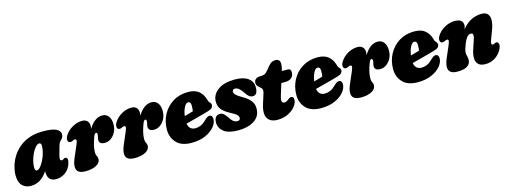

<svg xmlns="http://www.w3.org/2000/svg" viewBox="-15 -1170 4785 1810"><g transform="rotate(-15 2378.0 -264.5)"><path d="M462.5 -199Q448.5 -148 473.5 -148Q479 -148 483.2 -150.5Q487.5 -153 494 -157Q502 -162 508.5 -162Q524 -162 529 -147Q534 -132 523 -98Q507 -48 465.8 -19Q424.5 10 378 10Q334 10 314 -13.5Q294 -37 294 -78Q294 -84 294 -90Q229 10 130.5 10Q78.5 10 46.5 -23Q14.5 -56 14.5 -124Q14.5 -164 27 -209.5Q39.5 -255 66 -299Q92.5 -343 134 -379Q175.5 -415 233.8 -436.5Q292 -458 368 -458Q466 -458 504.2 -436Q542.5 -414 537.5 -375.5Q535 -356 525.5 -346Q516 -336 505 -324.2Q494 -312.5 487 -287ZM202.5 -151.5Q202.5 -132.5 208 -124.5Q213.5 -116.5 220.5 -116.5Q237.5 -116.5 256 -137.5Q274.5 -158.5 290.8 -191.2Q307 -224 317 -260.2Q327 -296.5 327 -327.5Q327 -357 307.5 -357Q290 -357 271.5 -336.8Q253 -316.5 237.2 -284.5Q221.5 -252.5 212 -217Q202.5 -181.5 202.5 -151.5Z M596.5 -293Q576 -293 571.5 -314.5Q567 -336 584 -362.5Q611 -405.5 657.5 -431.8Q704 -458 753 -458Q784.5 -458 802 -440Q819.5 -422 819.5 -392.5Q819.5 -380 816.5 -362.5Q873.5 -458 950 -458Q987 -458 1009.2 -429.5Q1031.5 -401 1031.5 -351.5Q1031.5 -308 1013.8 -274.2Q996 -240.5 968.2 -221Q940.5 -201.5 911 -201.5Q878.5 -201.5 866 -213.2Q853.5 -225 853.5 -242Q853.5 -257 857.8 -270.2Q862 -283.5 862 -299Q862 -314.5 850.5 -314.5Q841 -314.5 833.2 -300.5Q825.5 -286.5 812.5 -244.5Q801.5 -210 797.5 -185.2Q793.5 -160.5 793.5 -137Q793.5 -115.5 801.8 -101.5Q810 -87.5 810 -71.5Q810 -35 769.8 -12.5Q729.5 10 662.5 10Q594.5 10 579 -28.5Q563.5 -67 593.5 -136.5L642 -249Q656.5 -282.5 655.5 -294.8Q654.5 -307 642 -307Q633.5 -307 616 -298Q606 -293 596.5 -293Z M1077 -293Q1056.5 -293 1052 -314.5Q1047.5 -336 1064.5 -362.5Q1091.5 -405.5 1138 -431.8Q1184.5 -458 1233.5 -458Q1265 -458 1282.5 -440Q1300 -422 1300 -392.5Q1300 -380 1297 -362.5Q1354 -458 1430.5 -458Q1467.5 -458 1489.8 -429.5Q1512 -401 1512 -351.5Q1512 -308 1494.2 -274.2Q1476.5 -240.5 1448.8 -221Q1421 -201.5 1391.5 -201.5Q1359 -201.5 1346.5 -213.2Q1334 -225 1334 -242Q1334 -257 1338.2 -270.2Q1342.5 -283.5 1342.5 -299Q1342.5 -314.5 1331 -314.5Q1321.5 -314.5 1313.8 -300.5Q1306 -286.5 1293 -244.5Q1282 -210 1278 -185.2Q1274 -160.5 1274 -137Q1274 -115.5 1282.2 -101.5Q1290.5 -87.5 1290.5 -71.5Q1290.5 -35 1250.2 -12.5Q1210 10 1143 10Q1075 10 1059.5 -28.5Q1044 -67 1074 -136.5L1122.5 -249Q1137 -282.5 1136 -294.8Q1135 -307 1122.5 -307Q1114 -307 1096.5 -298Q1086.5 -293 1077 -293Z M1954.5 -155Q1954.5 -117.5 1923.5 -79.5Q1892.5 -41.5 1835.2 -15.8Q1778 10 1699 10Q1601 10 1552.5 -41.5Q1504 -93 1504 -169.5Q1504 -249.5 1539.5 -316Q1575 -382.5 1638.8 -422.2Q1702.5 -462 1787 -462Q1855.5 -462 1892.8 -430.2Q1930 -398.5 1944 -348Q1948.5 -331 1951.8 -325Q1955 -319 1961.5 -313.5Q1974 -302 1974 -286Q1974 -270.5 1963 -258.5Q1952 -246.5 1921 -237.5Q1893.5 -229.5 1855.2 -219Q1817 -208.5 1775.8 -197.8Q1734.5 -187 1698 -177.5Q1702.5 -147.5 1720.2 -130.5Q1738 -113.5 1768.5 -113.5Q1794 -113.5 1820 -124.2Q1846 -135 1868.5 -157.5Q1890.5 -179.5 1905.2 -187.8Q1920 -196 1934 -192Q1946 -188.5 1950.2 -177.8Q1954.5 -167 1954.5 -155ZM1763 -368Q1742.5 -368 1724.8 -334Q1707 -300 1700 -250.5Q1723 -256.5 1745.5 -263Q1768 -269.5 1785.5 -275Q1787.5 -287 1788.5 -301.2Q1789.5 -315.5 1789.5 -331Q1789.5 -368 1763 -368Z M2169 -76Q2196 -76 2196 -102Q2196 -116 2183 -130.2Q2170 -144.5 2123 -169Q2063.5 -200 2039 -233.8Q2014.5 -267.5 2018 -317.5Q2024 -381 2082.8 -421.5Q2141.5 -462 2243.5 -462Q2329 -462 2373.2 -429Q2417.5 -396 2417.5 -340Q2417.5 -265.5 2369 -265.5Q2349.5 -265.5 2334.5 -276.8Q2319.5 -288 2300.5 -317Q2282 -345.5 2263.2 -362Q2244.5 -378.5 2222 -378.5Q2210 -378.5 2203.8 -371Q2197.5 -363.5 2197.5 -353Q2197.5 -339.5 2212.2 -323.8Q2227 -308 2268 -284.5Q2318 -256.5 2341.8 -228.2Q2365.5 -200 2370.5 -171.5Q2375.5 -143 2369.5 -113.5Q2358 -56 2300.5 -23Q2243 10 2153.5 10Q2058 10 2013.2 -25.8Q1968.5 -61.5 1968.5 -116Q1968.5 -148.5 1983 -166.8Q1997.5 -185 2024 -185Q2045.5 -185 2062.5 -169.8Q2079.5 -154.5 2096.5 -128.5Q2116 -98 2132.5 -87Q2149 -76 2169 -76Z M2461 -324 2450 -333Q2436.5 -344.5 2430 -354.8Q2423.5 -365 2423.5 -380Q2423.5 -403 2439.8 -416.2Q2456 -429.5 2485.5 -429.5H2491Q2514.5 -429.5 2529 -436.8Q2543.5 -444 2562.5 -467L2595 -506Q2609 -522.5 2624 -530.8Q2639 -539 2659 -539Q2706 -539 2706 -492.5Q2706 -480.5 2703.5 -464.2Q2701 -448 2693.5 -424H2750Q2782 -424 2782 -389Q2782 -355.5 2760 -335.8Q2738 -316 2701 -316H2660L2626 -205.5Q2612.5 -161.5 2618.2 -146.2Q2624 -131 2642.5 -131Q2651 -131 2660.5 -135Q2670 -139 2681.5 -148.5Q2693 -158.5 2699.5 -161.5Q2706 -164.5 2713.5 -164.5Q2739 -164.5 2739 -133.5Q2739 -102.5 2713.2 -69Q2687.5 -35.5 2642 -12.8Q2596.5 10 2536.5 10Q2465 10 2438.5 -38.5Q2412 -87 2449 -192.5L2466 -245Q2478 -278.5 2477 -295Q2476 -311.5 2461 -324Z M3218 -155Q3218 -117.5 3187 -79.5Q3156 -41.5 3098.8 -15.8Q3041.5 10 2962.5 10Q2864.5 10 2816 -41.5Q2767.5 -93 2767.5 -169.5Q2767.5 -249.5 2803 -316Q2838.5 -382.5 2902.2 -422.2Q2966 -462 3050.5 -462Q3119 -462 3156.2 -430.2Q3193.5 -398.5 3207.5 -348Q3212 -331 3215.2 -325Q3218.5 -319 3225 -313.5Q3237.5 -302 3237.5 -286Q3237.5 -270.5 3226.5 -258.5Q3215.5 -246.5 3184.5 -237.5Q3157 -229.5 3118.8 -219Q3080.5 -208.5 3039.2 -197.8Q2998 -187 2961.5 -177.5Q2966 -147.5 2983.8 -130.5Q3001.5 -113.5 3032 -113.5Q3057.5 -113.5 3083.5 -124.2Q3109.5 -135 3132 -157.5Q3154 -179.5 3168.8 -187.8Q3183.5 -196 3197.5 -192Q3209.5 -188.5 3213.8 -177.8Q3218 -167 3218 -155ZM3026.5 -368Q3006 -368 2988.2 -334Q2970.5 -300 2963.5 -250.5Q2986.5 -256.5 3009 -263Q3031.5 -269.5 3049 -275Q3051 -287 3052 -301.2Q3053 -315.5 3053 -331Q3053 -368 3026.5 -368Z M3284.5 -293Q3264 -293 3259.5 -314.5Q3255 -336 3272 -362.5Q3299 -405.5 3345.5 -431.8Q3392 -458 3441 -458Q3472.5 -458 3490 -440Q3507.5 -422 3507.5 -392.5Q3507.5 -380 3504.5 -362.5Q3561.5 -458 3638 -458Q3675 -458 3697.2 -429.5Q3719.5 -401 3719.5 -351.5Q3719.5 -308 3701.8 -274.2Q3684 -240.5 3656.2 -221Q3628.5 -201.5 3599 -201.5Q3566.5 -201.5 3554 -213.2Q3541.5 -225 3541.5 -242Q3541.5 -257 3545.8 -270.2Q3550 -283.5 3550 -299Q3550 -314.5 3538.5 -314.5Q3529 -314.5 3521.2 -300.5Q3513.5 -286.5 3500.5 -244.5Q3489.5 -210 3485.5 -185.2Q3481.5 -160.5 3481.5 -137Q3481.5 -115.5 3489.8 -101.5Q3498 -87.5 3498 -71.5Q3498 -35 3457.8 -12.5Q3417.5 10 3350.5 10Q3282.5 10 3267 -28.5Q3251.5 -67 3281.5 -136.5L3330 -249Q3344.5 -282.5 3343.5 -294.8Q3342.5 -307 3330 -307Q3321.5 -307 3304 -298Q3294 -293 3284.5 -293Z M4162 -155Q4162 -117.5 4131 -79.5Q4100 -41.5 4042.8 -15.8Q3985.5 10 3906.5 10Q3808.5 10 3760 -41.5Q3711.5 -93 3711.5 -169.5Q3711.5 -249.5 3747 -316Q3782.5 -382.5 3846.2 -422.2Q3910 -462 3994.5 -462Q4063 -462 4100.2 -430.2Q4137.5 -398.5 4151.5 -348Q4156 -331 4159.2 -325Q4162.5 -319 4169 -313.5Q4181.5 -302 4181.5 -286Q4181.5 -270.5 4170.5 -258.5Q4159.5 -246.5 4128.5 -237.5Q4101 -229.5 4062.8 -219Q4024.5 -208.5 3983.2 -197.8Q3942 -187 3905.5 -177.5Q3910 -147.5 3927.8 -130.5Q3945.5 -113.5 3976 -113.5Q4001.5 -113.5 4027.5 -124.2Q4053.5 -135 4076 -157.5Q4098 -179.5 4112.8 -187.8Q4127.5 -196 4141.5 -192Q4153.5 -188.5 4157.8 -177.8Q4162 -167 4162 -155ZM3970.5 -368Q3950 -368 3932.2 -334Q3914.5 -300 3907.5 -250.5Q3930.5 -256.5 3953 -263Q3975.5 -269.5 3993 -275Q3995 -287 3996 -301.2Q3997 -315.5 3997 -331Q3997 -368 3970.5 -368Z M4228.5 -293Q4208 -293 4203.5 -314.5Q4199 -336 4216 -362.5Q4243 -405.5 4290.8 -431.8Q4338.5 -458 4388.5 -458Q4469 -458 4469 -396.5Q4469 -387.5 4466.5 -377.8Q4464 -368 4460 -357.5Q4504 -414 4553.2 -436Q4602.5 -458 4650.5 -458Q4693.5 -458 4711.8 -434.5Q4730 -411 4728.2 -372.2Q4726.5 -333.5 4709 -287.5L4676 -199.5Q4657.5 -150.5 4680 -150.5Q4689 -150.5 4700.5 -157Q4709 -162 4716 -162Q4731 -162 4737.8 -143Q4744.5 -124 4727 -89Q4704 -45 4662.2 -17.5Q4620.5 10 4567 10Q4520 10 4498 -11.5Q4476 -33 4474.8 -69.2Q4473.5 -105.5 4487.5 -148.5L4520.5 -248Q4528.5 -271.5 4526.5 -287.5Q4524.5 -303.5 4505.5 -303.5Q4484 -303.5 4468 -284.5Q4452 -265.5 4437.5 -230.5Q4423 -194.5 4417.8 -175.8Q4412.5 -157 4412.5 -140.5Q4412.5 -123.5 4417.5 -107.8Q4422.5 -92 4422.5 -71.5Q4422.5 -33 4390.8 -11.5Q4359 10 4294.5 10Q4226.5 10 4211 -28.5Q4195.5 -67 4225.5 -136.5L4274 -249Q4288.5 -282.5 4287.5 -294.8Q4286.5 -307 4274 -307Q4265.5 -307 4248 -298Q4238 -293 4228.5 -293Z"/></g></svg>

Font: Fraunces 144pt SuperSoft Black
Style: Italic
Weight: 900
Italic angle: -16°
Version: Version 1.000;[b76b70a41]